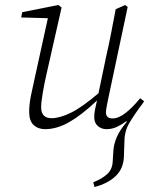

<svg xmlns="http://www.w3.org/2000/svg" viewBox="-20 -505 598 770"><path d="M161 13Q133 13 115 -3.5Q97 -20 97 -57Q97 -86 104 -121Q111 -156 118 -186L172 -432L65 -435L69 -456L214 -485L227 -475L165 -201Q158 -170 151.5 -132.5Q145 -95 145 -75Q145 -31 187 -31Q219 -31 263.5 -52.5Q308 -74 375 -131L405 -275Q416 -323 425.5 -371.5Q435 -420 444 -468L482 -485L492 -477L415 -114Q412 -98 408.5 -81.5Q405 -65 405 -54Q405 -30 432 -30Q455 -30 483 -51.5Q511 -73 542 -111L558 -99Q557 -98 556.5 -97Q556 -96 555 -94Q518 -45 498.5 -11.5Q479 22 479 63L477 121Q476 170 444.5 200.5Q413 231 359 245L354 226Q390 212 410.5 192.5Q431 173 432 142L435 95Q437 72 448.5 44.5Q460 17 489 -17L487 -19Q468 -5 448.5 4Q429 13 407 13Q387 13 372.5 0.5Q358 -12 358 -35Q358 -49 360.5 -63Q363 -77 369 -102Q308 -44 258 -15.5Q208 13 161 13Z"/></svg>

Font: Source Serif Pro Light
Style: Italic
Weight: 300
Italic angle: -12°
Designer: Frank Grießhammer
Foundry: Adobe Systems Incorporated
Version: Version 3.001;hotconv 1.0.111;makeotfexe 2.5.65597